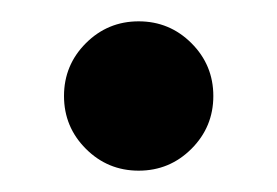

<svg xmlns="http://www.w3.org/2000/svg" viewBox="-20 -150 260 180"><path d="M40 -60Q40 -89 60.5 -109.5Q81 -130 110 -130Q139 -130 159.5 -109.5Q180 -89 180 -60Q180 -31 159.5 -10.5Q139 10 110 10Q81 10 60.5 -10.5Q40 -31 40 -60Z"/></svg>

Font: Raigarh
Style: Regular
Weight: 400
Designer: jaikishan Patel
Foundry: MagicType
Version: Version 1.000;FEAKit 1.0